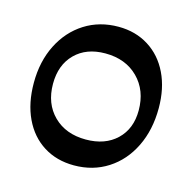

<svg xmlns="http://www.w3.org/2000/svg" viewBox="-83 -590 685 685"><g transform="rotate(15 259.5 -247.5)"><path d="M33 -236Q33 -315 64 -376.5Q95 -438 149.5 -472.5Q204 -507 274 -507Q337 -507 385.5 -476.5Q434 -446 460.5 -391Q487 -336 487 -263Q487 -183 456.5 -120.5Q426 -58 371.5 -23Q317 12 247 12Q183 12 134.5 -18.5Q86 -49 59.5 -105Q33 -161 33 -236ZM420 -237Q420 -311 374 -357Q328 -403 253 -403Q183 -403 141.5 -361.5Q100 -320 100 -250Q100 -177 145 -132.5Q190 -88 264 -88Q335 -88 377.5 -128.5Q420 -169 420 -237Z"/></g></svg>

Font: Alegreya Medium
Style: Regular
Weight: 500
Designer: Juan Pablo del Peral
Foundry: Huerta Tipografica
Version: Version 2.007; ttfautohint (v1.6)